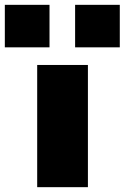

<svg xmlns="http://www.w3.org/2000/svg" viewBox="-69 -775 516 795"><path d="M85 0V-506H295V0ZM242 -579V-755H427V-579ZM-49 -579V-755H136V-579Z"/></svg>

Font: Nunito Sans 7pt Expanded Black
Style: Regular
Weight: 900
Width: 7
Designer: Vernon Adams
Foundry: Vernon Adams
Version: Version 3.101;gftools[0.9.27]